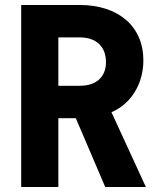

<svg xmlns="http://www.w3.org/2000/svg" viewBox="-20 -750 640 770"><path d="M214 0V-276H284L402 0H565L427 -300C505 -333 555 -413 555 -508C555 -644 455 -730 300 -730H65V0ZM214 -600H300C366 -600 405 -563 405 -501C405 -441 366 -406 300 -406H214Z"/></svg>

Font: Tekne LDO ExtraBold
Style: Regular
Weight: 800
Monospace: yes
Designer: Alessio Laiso, Mario Rullo, Paolo Rosset
Foundry: Alessio Laiso
Version: Version 1.000;hotconv 1.0.109;makeotfexe 2.5.65596